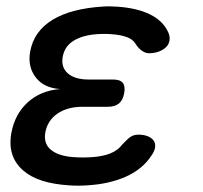

<svg xmlns="http://www.w3.org/2000/svg" viewBox="-20 -578 640 606"><path d="M511 -476Q517 -463 515 -450.5Q513 -438 504.5 -429.5Q496 -421 482 -415.5Q468 -410 450 -410Q443 -410 437.5 -412.5Q432 -415 427 -418.5Q422 -422 417 -427.5Q412 -433 407 -441Q399 -454 380 -461Q361 -468 333 -470Q321 -471 309 -471Q297 -471 285 -470Q241 -467 212.5 -449.5Q184 -432 178 -399Q172 -366 194 -346.5Q216 -327 260 -327H337Q359 -327 367.5 -316.5Q376 -306 372 -284Q368 -262 355.5 -251.5Q343 -241 321 -241H241Q193 -241 161.5 -219.5Q130 -198 123 -160Q117 -124 141.5 -104.5Q166 -85 213 -82Q227 -81 241.5 -81Q256 -81 270 -82Q303 -84 327.5 -93.5Q352 -103 366 -122L379 -135Q385 -141 390.5 -145Q396 -149 402.5 -151Q409 -153 417 -153Q435 -153 447.5 -147.5Q460 -142 465.5 -133.5Q471 -125 469.5 -113Q468 -101 458 -87Q430 -44 377.5 -20.5Q325 3 255 7Q241 8 226.5 8Q212 8 198 7Q150 4 113.5 -7.5Q77 -19 52.5 -40.5Q28 -62 18.5 -91.5Q9 -121 16 -159Q27 -218 67.5 -255Q108 -292 170 -297Q119 -300 93 -333.5Q67 -367 75 -414Q81 -448 99.5 -473.5Q118 -499 147.5 -516.5Q177 -534 216 -544Q255 -554 301 -557Q313 -558 324.5 -558Q336 -558 349 -557Q412 -553 453.5 -532.5Q495 -512 511 -476Z"/></svg>

Font: Maple Mono NL Medium
Style: Italic
Weight: 500
Italic angle: -10°
Monospace: yes
Designer: subframe7536
Version: Version 7.000